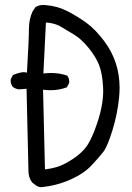

<svg xmlns="http://www.w3.org/2000/svg" viewBox="-20 -759 540 784"><path d="M468.3 -400.9Q468.3 -507.3 405.8 -590.8Q369.1 -639.6 333.3 -665.5Q297.4 -691.4 256.8 -712.6Q216.3 -733.9 169.4 -737.8Q161.6 -738.8 157.7 -738.8Q138.2 -738.8 124.5 -729.5L113.3 -712.9Q98.1 -680.7 98.1 -640.1Q98.1 -599.6 90.3 -467.3L89.8 -462.4L85 -463.4Q82 -464.4 77.1 -464.4Q72.3 -464.4 61.5 -462.2Q50.8 -460 32.7 -452.6L23.9 -435.5Q23.4 -433.1 23.4 -430.7Q23.4 -415 32.2 -404.3Q43 -396 56.6 -394L88.4 -396.5L96.2 -60.5Q96.2 -34.7 110.8 -14.6L122.1 -5.4Q132.3 3.4 146.5 5.4Q210.9 -0.5 266.8 -25.4Q322.8 -50.3 353.5 -83.5Q385.3 -117.2 402.1 -139.2Q418.9 -161.1 439.2 -227.1Q459.5 -293 466.3 -360.8Q468.3 -381.3 468.3 -400.9ZM155.8 -392.6Q173.8 -390.6 186 -390.6Q222.7 -390.6 253.4 -402.8L262.2 -419.9Q262.7 -422.4 262.7 -424.8Q262.7 -439.9 254.4 -450.2Q224.1 -460.9 189.5 -460.9Q176.3 -460.9 157.2 -459L167.5 -667Q183.1 -666 192.9 -663.6Q213.4 -659.2 231.4 -648.4L284.7 -616.2Q312.5 -599.1 341.3 -564Q370.1 -528.8 384 -494.9Q397.9 -460.9 400.9 -403.3Q401.4 -396 401.4 -388.2Q401.4 -321.3 370.1 -237.3Q356 -197.8 338.9 -169.4Q312.5 -126.5 245.1 -90.8Q213.4 -73.7 168.5 -67.9L163.6 -67.4Z"/></svg>

Font: Bakudai
Style: Light
Weight: 300
Version: Version 1.48